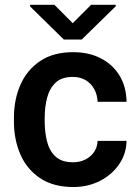

<svg xmlns="http://www.w3.org/2000/svg" viewBox="-20 -750 563 780"><path d="M277.8 9.8Q196.8 9.8 143.1 -26.1Q89.4 -62 63 -122.3Q36.6 -182.6 36.6 -255.9V-272Q36.6 -345.7 63.2 -406Q89.8 -466.3 143.3 -502.2Q196.8 -538.1 277.3 -538.1Q341.3 -538.1 389.9 -512.9Q438.5 -487.8 465.8 -442.6Q493.2 -397.5 494.1 -336.4H376.5Q375.5 -364.3 363.3 -387.2Q351.1 -410.2 328.9 -423.8Q306.6 -437.5 275.4 -437.5Q230 -437.5 205.3 -413.6Q180.7 -389.6 171.1 -351.8Q161.6 -314 161.6 -272V-255.9Q161.6 -213.9 170.9 -176Q180.2 -138.2 205.1 -114.5Q230 -90.8 276.4 -90.8Q304.2 -90.8 326.4 -101.8Q348.6 -112.8 362.1 -132.3Q375.5 -151.9 376.5 -177.7H494.1Q493.2 -125 463.9 -82.5Q434.6 -40 386 -15.1Q337.4 9.8 277.8 9.8ZM450.2 -724.6 312 -589.4H239.3L102.5 -723.6V-730.5H201.2L275.4 -655.8L350.1 -730.5H450.2Z"/></svg>

Font: Heebo SemiBold
Style: Regular
Weight: 600
Designer: Oded Ezer
Foundry: Ezer Type House
Version: Version 3.100